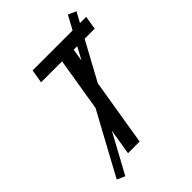

<svg xmlns="http://www.w3.org/2000/svg" viewBox="-260 -928 1120 1120"><g transform="rotate(-45 300.0 -368.0)"><path d="M196 0 303 -651H130L144 -735H586L572 -651H399L292 0ZM90 84 41 62 520 -820 569 -798Z"/></g></svg>

Font: Iosevka Aile Medium Oblique
Style: Regular
Weight: 500
Italic angle: -9°
Designer: Belleve Invis
Foundry: Belleve Invis
Version: Version 31.1.0; ttfautohint (v1.8.4)